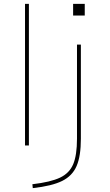

<svg xmlns="http://www.w3.org/2000/svg" viewBox="-20 -750 566 990"><path d="M109 -730H129V0H109ZM377 -35V-520H397V-35Q397 55 375 106Q353 157 300.5 183Q248 209 149 220L147 200Q241 189 289.5 166Q338 143 357.5 96.5Q377 50 377 -35ZM357 -730H417V-670H357Z"/></svg>

Font: Enso Thin
Style: Regular
Weight: 100
Designer: Coji Morishita
Foundry: UNDERFOREST DESIGN
Version: Version 1.000